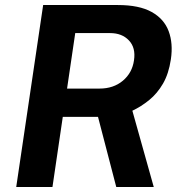

<svg xmlns="http://www.w3.org/2000/svg" viewBox="-20 -743 722 763"><path d="M44.5 0 151.5 -723H448.5Q533 -723 582.5 -695.5Q632 -668 650.2 -619.2Q668.5 -570.5 659 -507Q650.5 -450 627.8 -410.8Q605 -371.5 573 -345.5Q541 -319.5 506 -303L591 0H442L369.5 -278.5H229.5L188.5 0ZM246.5 -391H375.5Q431 -391 468.2 -422.2Q505.5 -453.5 512.5 -503.5Q520 -553 492.5 -582.2Q465 -611.5 417.5 -611.5H279Z"/></svg>

Font: Public Sans
Style: Bold Italic
Weight: 700
Italic angle: -8°
Designer: The Public Sans project authors (U.S. Web Design System). Libre Franklin designed by Pablo Impallari and Rodrigo Fuenzal
Version: Version 1.008; ttfautohint (v1.8.1) -l 8 -r 50 -G 200 -x 14 